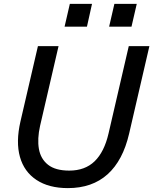

<svg xmlns="http://www.w3.org/2000/svg" viewBox="-20 -957 788 987"><path d="M329 10Q231 10 167.5 -32Q104 -74 82.5 -150.5Q61 -227 85 -332L175 -720H281L186 -310Q171 -243 180 -191.5Q189 -140 227 -110Q265 -80 336 -80Q417 -80 466.5 -128Q516 -176 538 -271L642 -720H748L644 -271Q612 -132 533 -61Q454 10 329 10ZM541 -820 568 -937H683L656 -820ZM312 -820 339 -937H453L427 -820Z"/></svg>

Font: Instrument Sans Medium
Style: Italic
Weight: 500
Italic angle: -13°
Designer: Rodrigo Fuenzalida
Foundry: fragTYPE
Version: Version 1.000;gftools[0.9.28]